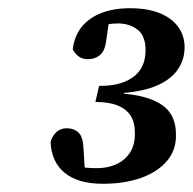

<svg xmlns="http://www.w3.org/2000/svg" viewBox="-20 -860 469 467"><path d="M230 -413Q170 -413 137.5 -439.5Q105 -466 103 -515Q108 -531 118 -539.5Q128 -548 142 -548Q160 -548 171 -537.5Q182 -527 183 -500L187 -435L148 -463Q161 -457 176 -454Q191 -451 216 -451Q242 -451 263 -460.5Q284 -470 296.5 -489.5Q309 -509 308 -538Q308 -563 297.5 -579Q287 -595 266 -603.5Q245 -612 212 -612L221 -651Q259 -651 284 -661.5Q309 -672 321.5 -691Q334 -710 334 -738Q334 -773 314.5 -788Q295 -803 267 -803Q253 -803 240 -800.5Q227 -798 215 -793L247 -821L238 -759Q235 -736 223 -726Q211 -716 194 -716Q180 -716 171 -723Q162 -730 157 -740Q161 -773 179 -795Q197 -817 227 -828.5Q257 -840 296 -840Q339 -840 368.5 -828Q398 -816 413.5 -794.5Q429 -773 429 -745Q429 -715 412.5 -691Q396 -667 363 -652.5Q330 -638 281 -634L282 -632Q342 -627 375 -604Q408 -581 408 -533Q409 -496 386.5 -469Q364 -442 323.5 -427.5Q283 -413 230 -413Z"/></svg>

Font: Source Serif 4 SemiBold
Style: Italic
Weight: 600
Italic angle: -12°
Designer: Frank Grießhammer
Foundry: Adobe Systems Incorporated
Version: Version 4.004;hotconv 1.0.116;makeotfexe 2.5.65601